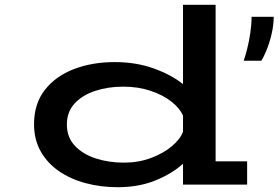

<svg xmlns="http://www.w3.org/2000/svg" viewBox="-20 -770 1162 801"><path d="M471.5 11Q400 11 336.8 -6Q273.5 -23 225.2 -56.5Q177 -90 149.5 -139Q122 -188 122 -252Q122 -337 167 -394.8Q212 -452.5 288.5 -481.8Q365 -511 459 -511Q547.5 -511 621.2 -484.5Q695 -458 743.5 -419V-750H879.5V-97H1011V0H743.5V-87Q698 -45.5 628.5 -17.2Q559 11 471.5 11ZM259 -250.5Q259 -197.5 292 -162.2Q325 -127 379 -109.2Q433 -91.5 497 -91.5Q558.5 -91.5 610.2 -111Q662 -130.5 697.2 -160.2Q732.5 -190 743.5 -221V-287.5Q730.5 -318 695.5 -345.8Q660.5 -373.5 608.8 -391Q557 -408.5 494 -408.5Q431 -408.5 377.5 -391Q324 -373.5 291.5 -338.5Q259 -303.5 259 -250.5ZM996.5 -516.5Q1003.5 -535.5 1011.2 -566.2Q1019 -597 1024.2 -632.2Q1029.5 -667.5 1029.5 -700H1122Q1121.5 -664.5 1113.2 -628.8Q1105 -593 1093 -563.2Q1081 -533.5 1070 -516.5Z"/></svg>

Font: Trispace Expanded Medium
Style: Regular
Weight: 500
Width: 7
Designer: Tyler Finck
Foundry: Etcetera Type Company
Version: Version 1.210; ttfautohint (v1.8.3)